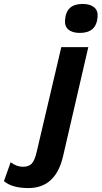

<svg xmlns="http://www.w3.org/2000/svg" viewBox="-183 -739 515 974"><path d="M222 -572Q184 -572 164 -589Q144 -606 147 -639Q153 -719 236 -719Q274 -719 294.5 -702Q315 -685 312 -653Q306 -572 222 -572ZM-39 215Q-122 215 -163 180L-129 84Q-99 107 -67 107Q-37 107 -22 91Q-7 75 3 32L128 -500H265L137 53Q100 215 -39 215Z"/></svg>

Font: Elaine Sans SemiBold
Style: Italic
Weight: 600
Italic angle: -13°
Designer: Wei Huang
Foundry: Wei Huang
Version: Version 2.001;December 24, 2019;FontCreator 12.0.0.2547 64-b